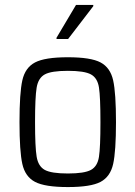

<svg xmlns="http://www.w3.org/2000/svg" viewBox="-20 -750 549 778"><path d="M59 -255Q59 -373 70.5 -424.5Q82 -476 122 -497Q162 -518 255 -518Q348 -518 387.5 -497Q427 -476 438.5 -424.5Q450 -373 450 -255Q450 -137 438.5 -85.5Q427 -34 387.5 -13Q348 8 255 8Q162 8 122 -13Q82 -34 70.5 -85.5Q59 -137 59 -255ZM387 -255Q387 -357 381 -395.5Q375 -434 348.5 -448.5Q322 -463 255 -463Q188 -463 161.5 -448.5Q135 -434 128.5 -395Q122 -356 122 -255Q122 -154 128.5 -115Q135 -76 161.5 -61.5Q188 -47 255 -47Q322 -47 348.5 -61.5Q375 -76 381 -114.5Q387 -153 387 -255ZM209 -592V-597L288 -730H358V-725L256 -592Z"/></svg>

Font: Saira Semi Condensed Light
Style: Regular
Weight: 300
Width: 4
Designer: Hector Gatti with collaboration of the Omnibus-Type team
Foundry: Omnibus-Type
Version: Version 1.001; ttfautohint (v1.8)